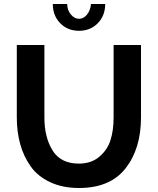

<svg xmlns="http://www.w3.org/2000/svg" viewBox="-20 -935 790 960"><path d="M435 -915H506Q506 -857 469 -819Q432 -781 375 -781Q318 -781 281 -819Q244 -857 244 -915H316Q316 -885 334 -863Q352 -841 375 -841Q398 -841 415 -862Q432 -883 435 -915ZM375 5Q293 5 231 -24Q169 -53 133.5 -103Q98 -153 81 -214.5Q64 -276 64 -348V-710H202V-348Q202 -248 243 -182.5Q284 -117 374 -117Q437 -117 477.5 -152Q518 -187 533 -236Q548 -285 548 -348V-710H685V-348Q685 -192 608 -93.5Q531 5 375 5Z"/></svg>

Font: Raleway-v4020
Style: Bold
Weight: 700
Designer: Matt McInerney, Pablo Impallari, Rodrigo Fuenzalida
Foundry: Matt McInerney, Pablo Impallari, Rodrigo Fuenzalida
Version: Version 4.020;PS 004.020;hotconv 1.0.88;makeotf.lib2.5.64775